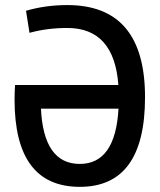

<svg xmlns="http://www.w3.org/2000/svg" viewBox="-20 -723 626 753"><path d="M293 9.8Q37.1 9.8 37.1 -332Q37.1 -347.2 37.6 -361.6Q38.1 -376 39.1 -389.6H444.3Q427.7 -613.3 244.1 -613.3Q164.6 -613.3 95.7 -594.2L82 -680.7Q158.2 -703.1 244.1 -703.1Q548.8 -703.1 548.8 -341.8Q548.8 9.8 293 9.8ZM444.8 -296.9H140.6Q150.9 -80.1 293 -80.1Q432.6 -80.1 444.8 -296.9Z"/></svg>

Font: Cascadia Mono PL
Style: Regular
Weight: 400
Monospace: yes
Designer: Aaron Bell
Foundry: Saja Typeworks
Version: Version 2404.023; ttfautohint (v1.8.4)